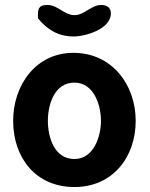

<svg xmlns="http://www.w3.org/2000/svg" viewBox="-20 -747 605 774"><path d="M33 -260C33 -110 125 7 280 7C433 7 527 -112 527 -260C527 -406 431 -534 276 -534C123 -534 33 -402 33 -260ZM173 -260C173 -325 199 -414 280 -414C358 -414 387 -324 387 -260C387 -197 358 -106 280 -106C198 -106 173 -195 173 -260ZM133 -673C172 -626 216 -600 277 -600C325 -600 427 -630 427 -693C427 -718 409 -727 388 -727C347 -727 321 -686 280 -686C240 -686 212 -727 172 -727C143 -727 133 -718 133 -690Z"/></svg>

Font: Asimov Print
Style: Regular
Weight: 500
Designer: Google
Version: Version 2.000980: 2014